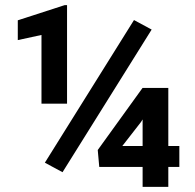

<svg xmlns="http://www.w3.org/2000/svg" viewBox="-20 -728 758 748"><path d="M241.2 -324.2H141.6V-591.8L49.3 -571.8V-648.9L231.9 -708H241.2ZM223.6 -57.1 154.8 -94.2 502 -649.9 570.8 -612.8ZM456.5 -159.2H535.6V-262.7L528.8 -252ZM635.7 -159.2H678.7V-77.6H635.7V0H535.6V-77.6H366.7L360.8 -143.6L535.2 -385.3H635.7Z"/></svg>

Font: MAUL Bold
Style: Bold
Weight: 700
Designer: MAUL
Version: Version 1.0; 2020; ttfautohint (v1.8.3)